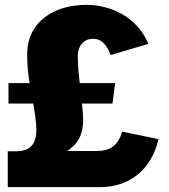

<svg xmlns="http://www.w3.org/2000/svg" viewBox="-20 -772 696 792"><path d="M634 -198 484 -229C466 -171 435 -149 377 -149H257C291 -172 323 -203 323 -279C323 -295 321 -318 318 -345H444L455 -429H309C304 -468 301 -507 301 -540C301 -583 325 -612 364 -612C403 -612 423 -581 436 -545L592 -591C546 -704 433 -752 336 -752C206 -752 92 -685 92 -547C92 -506 96 -466 102 -429H15V-345H117C124 -306 130 -269 130 -234C130 -181 106 -147 45 -148H12V0H391C513 0 604 -70 634 -198Z"/></svg>

Font: Bisquit Text
Style: Bold
Weight: 800
Version: Version 1.004;Glyphs 3.2.3 (3260)